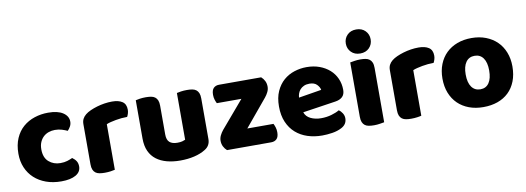

<svg xmlns="http://www.w3.org/2000/svg" viewBox="-58 -1055 3877 1416"><g transform="rotate(-10 1881.0 -347.5)"><path d="M326 -367Q301 -367 278.5 -359Q256 -351 239.5 -335.5Q223 -320 213 -297Q203 -274 203 -243Q203 -181 238.5 -150Q274 -119 325 -119Q355 -119 377 -126Q399 -133 416 -141Q436 -127 446 -110.5Q456 -94 456 -71Q456 -30 417 -7.5Q378 15 309 15Q246 15 195 -3.5Q144 -22 107.5 -55.5Q71 -89 51 -136Q31 -183 31 -240Q31 -306 52.5 -355.5Q74 -405 111 -437Q148 -469 196.5 -485Q245 -501 299 -501Q371 -501 410 -475Q449 -449 449 -408Q449 -389 440 -372.5Q431 -356 419 -344Q402 -352 378 -359.5Q354 -367 326 -367Z M711 -1Q701 2 679.5 5Q658 8 635 8Q613 8 595.5 5Q578 2 566 -7Q554 -16 547.5 -31.5Q541 -47 541 -72V-372Q541 -395 549.5 -411.5Q558 -428 574 -441Q590 -454 613.5 -464.5Q637 -475 664 -483Q691 -491 720 -495.5Q749 -500 778 -500Q826 -500 854 -481.5Q882 -463 882 -421Q882 -407 878 -393.5Q874 -380 868 -369Q847 -369 825 -367Q803 -365 782 -361Q761 -357 742.5 -352.5Q724 -348 711 -342Z M952 -479Q962 -482 983.5 -485Q1005 -488 1028 -488Q1050 -488 1067.5 -485Q1085 -482 1097 -473Q1109 -464 1115.5 -448.5Q1122 -433 1122 -408V-193Q1122 -152 1142 -134.5Q1162 -117 1200 -117Q1223 -117 1237.5 -121Q1252 -125 1260 -129V-479Q1270 -482 1291.5 -485Q1313 -488 1336 -488Q1358 -488 1375.5 -485Q1393 -482 1405 -473Q1417 -464 1423.5 -448.5Q1430 -433 1430 -408V-104Q1430 -54 1388 -29Q1353 -7 1304.5 4.5Q1256 16 1199 16Q1145 16 1099.5 4Q1054 -8 1021 -33Q988 -58 970 -97.5Q952 -137 952 -193Z M1551 0Q1535 -14 1525.5 -33Q1516 -52 1516 -76Q1516 -96 1525.5 -115.5Q1535 -135 1549 -152L1721 -354H1537Q1531 -365 1525.5 -382Q1520 -399 1520 -419Q1520 -454 1535.5 -469.5Q1551 -485 1577 -485H1892Q1908 -471 1917.5 -452Q1927 -433 1927 -409Q1927 -389 1917.5 -369.5Q1908 -350 1894 -333L1726 -131H1922Q1928 -120 1933.5 -103Q1939 -86 1939 -66Q1939 -31 1923.5 -15.5Q1908 0 1882 0Z M2262 16Q2203 16 2152.5 -0.5Q2102 -17 2064.5 -50Q2027 -83 2005.5 -133Q1984 -183 1984 -250Q1984 -316 2005.5 -363.5Q2027 -411 2062 -441.5Q2097 -472 2142 -486.5Q2187 -501 2234 -501Q2287 -501 2330.5 -485Q2374 -469 2405.5 -441Q2437 -413 2454.5 -374Q2472 -335 2472 -289Q2472 -255 2453 -237Q2434 -219 2400 -214L2153 -177Q2164 -144 2198 -127.5Q2232 -111 2276 -111Q2317 -111 2353.5 -121.5Q2390 -132 2413 -146Q2429 -136 2440 -118Q2451 -100 2451 -80Q2451 -35 2409 -13Q2377 4 2337 10Q2297 16 2262 16ZM2234 -377Q2210 -377 2192.5 -369Q2175 -361 2164 -348.5Q2153 -336 2147.5 -320.5Q2142 -305 2141 -289L2312 -317Q2309 -337 2290 -357Q2271 -377 2234 -377Z M2550 -621Q2550 -659 2575.5 -685Q2601 -711 2643 -711Q2685 -711 2710.5 -685Q2736 -659 2736 -621Q2736 -583 2710.5 -557Q2685 -531 2643 -531Q2601 -531 2575.5 -557Q2550 -583 2550 -621ZM2728 -1Q2717 1 2695.5 4.5Q2674 8 2652 8Q2630 8 2612.5 5Q2595 2 2583 -7Q2571 -16 2564.5 -31.5Q2558 -47 2558 -72V-479Q2569 -481 2590.5 -484.5Q2612 -488 2634 -488Q2656 -488 2673.5 -485Q2691 -482 2703 -473Q2715 -464 2721.5 -448.5Q2728 -433 2728 -408Z M3006 -1Q2996 2 2974.5 5Q2953 8 2930 8Q2908 8 2890.5 5Q2873 2 2861 -7Q2849 -16 2842.5 -31.5Q2836 -47 2836 -72V-372Q2836 -395 2844.5 -411.5Q2853 -428 2869 -441Q2885 -454 2908.5 -464.5Q2932 -475 2959 -483Q2986 -491 3015 -495.5Q3044 -500 3073 -500Q3121 -500 3149 -481.5Q3177 -463 3177 -421Q3177 -407 3173 -393.5Q3169 -380 3163 -369Q3142 -369 3120 -367Q3098 -365 3077 -361Q3056 -357 3037.5 -352.5Q3019 -348 3006 -342Z M3731 -243Q3731 -181 3712 -132.5Q3693 -84 3658.5 -51Q3624 -18 3576 -1Q3528 16 3469 16Q3410 16 3362 -2Q3314 -20 3279.5 -53.5Q3245 -87 3226 -135Q3207 -183 3207 -243Q3207 -302 3226 -350Q3245 -398 3279.5 -431.5Q3314 -465 3362 -483Q3410 -501 3469 -501Q3528 -501 3576 -482.5Q3624 -464 3658.5 -430.5Q3693 -397 3712 -349Q3731 -301 3731 -243ZM3381 -243Q3381 -182 3404.5 -149.5Q3428 -117 3470 -117Q3512 -117 3534.5 -150Q3557 -183 3557 -243Q3557 -303 3534 -335.5Q3511 -368 3469 -368Q3427 -368 3404 -335.5Q3381 -303 3381 -243Z"/></g></svg>

Font: Baloo Thambi
Style: Regular
Weight: 400
Designer: Aadarsh Rajan and Ek Type
Foundry: Ek Type
Version: Version 1.443;PS 1.000;hotconv 16.6.51;makeotf.lib2.5.65220;